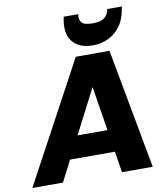

<svg xmlns="http://www.w3.org/2000/svg" viewBox="-134 -1025 970 1108"><g transform="rotate(-10 351.0 -471.0)"><path d="M343.4 -702.3H540.9L670.6 0H490.4L392.6 -612.3H459.3L144.3 0H-34.9ZM96.2 -123.5 162.9 -253.7H547.3L567.2 -123.5ZM652 -922.6Q642.3 -866.8 613.8 -828.2Q585.3 -789.6 543.5 -769.7Q501.7 -749.8 451.1 -749.8Q401.4 -749.8 366.4 -769.7Q331.5 -789.6 316.6 -828.5Q301.7 -867.3 311.3 -923.1L314.8 -942H399.9Q394.4 -910.6 409.2 -893Q423.9 -875.3 472.9 -875.3Q521.9 -875.3 543.2 -893Q564.4 -910.6 569.9 -942H655.4Z"/></g></svg>

Font: Poppins Variable
Style: Italic
Weight: 100
Italic angle: -10°
Designer: Jonny Pinhorn
Foundry: Indian Type Foundry
Version: Version 6.000